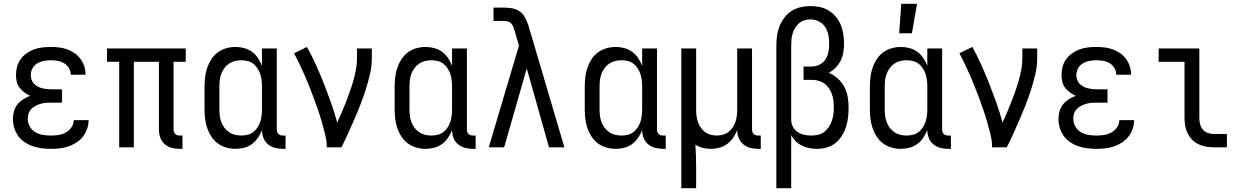

<svg xmlns="http://www.w3.org/2000/svg" viewBox="-20 -775 6540 1010"><path d="M247 8Q224 8 200 5Q176 2 153.5 -5.5Q131 -13 110.5 -26.5Q90 -40 76 -59.5Q62 -79 55 -102Q48 -125 48 -149Q48 -170 53.5 -190Q59 -210 72 -226Q85 -242 102.5 -253Q120 -264 139 -271Q123 -278 108.5 -288.5Q94 -299 83 -313.5Q72 -328 68 -345.5Q64 -363 64 -381Q64 -403 70 -425Q76 -447 89 -464.5Q102 -482 120.5 -495Q139 -508 160 -515.5Q181 -523 203 -525.5Q225 -528 247 -528Q269 -528 290.5 -525.5Q312 -523 333 -515.5Q354 -508 372 -495.5Q390 -483 403 -465.5Q416 -448 423 -427Q430 -406 430 -384V-382H352V-383Q352 -401 342.5 -417Q333 -433 317 -442.5Q301 -452 283 -455Q265 -458 247 -458Q229 -458 210.5 -454.5Q192 -451 176 -441.5Q160 -432 151 -415.5Q142 -399 142 -380Q142 -368 146 -356Q150 -344 158.5 -335Q167 -326 178 -320Q189 -314 201 -311Q213 -308 225.5 -306.5Q238 -305 250 -305H306V-235H250Q236 -235 222 -234Q208 -233 194 -229Q180 -225 167.5 -218.5Q155 -212 145 -202Q135 -192 130.5 -178.5Q126 -165 126 -150Q126 -129 136.5 -110Q147 -91 165.5 -80Q184 -69 205 -65.5Q226 -62 247 -62Q268 -62 288 -65Q308 -68 326 -78Q344 -88 356 -105Q368 -122 368 -143H446V-142Q446 -119 438 -96.5Q430 -74 415.5 -55.5Q401 -37 381 -24.5Q361 -12 339 -4.5Q317 3 294 5.5Q271 8 247 8Z M924 8Q903 8 882.5 2.5Q862 -3 846 -17Q830 -31 823 -51.5Q816 -72 816 -93V-450H684V0H607V-450H543V-520H957V-450H893V-93Q893 -87 895 -81Q897 -75 901.5 -70.5Q906 -66 912 -64Q918 -62 924 -62H940V8Z M1219 8Q1194 8 1169.5 1Q1145 -6 1125 -21Q1105 -36 1091.5 -57Q1078 -78 1070 -101.5Q1062 -125 1059 -150Q1056 -175 1056 -200V-320Q1056 -345 1059 -370Q1062 -395 1070 -418.5Q1078 -442 1091.5 -463Q1105 -484 1125 -499Q1145 -514 1169.5 -521Q1194 -528 1219 -528Q1242 -528 1264.5 -522Q1287 -516 1305.5 -502.5Q1324 -489 1337 -469.5Q1350 -450 1358 -429V-520H1436V-93Q1436 -87 1438 -81Q1440 -75 1444.5 -70.5Q1449 -66 1455 -64Q1461 -62 1467 -62H1482V8H1467Q1446 8 1425.5 2.5Q1405 -3 1389 -16.5Q1373 -30 1365.5 -50Q1358 -70 1358 -91Q1350 -70 1337 -50.5Q1324 -31 1305.5 -17.5Q1287 -4 1264.5 2Q1242 8 1219 8ZM1249 -62Q1266 -62 1282.5 -66Q1299 -70 1312 -80Q1325 -90 1334.5 -104.5Q1344 -119 1349 -134.5Q1354 -150 1356 -166.5Q1358 -183 1358 -200V-320Q1358 -337 1356 -353.5Q1354 -370 1349 -385.5Q1344 -401 1334.5 -415.5Q1325 -430 1312 -440Q1299 -450 1282.5 -454Q1266 -458 1249 -458Q1232 -458 1215.5 -454Q1199 -450 1185 -440.5Q1171 -431 1160.5 -417Q1150 -403 1144 -387Q1138 -371 1136 -354Q1134 -337 1134 -320V-200Q1134 -183 1136 -166Q1138 -149 1144 -133Q1150 -117 1160.5 -103Q1171 -89 1185 -79.5Q1199 -70 1215.5 -66Q1232 -62 1249 -62Z M1699 0Q1699 -33 1691 -65Q1683 -97 1674 -129Q1665 -161 1654.5 -192Q1644 -223 1632.5 -254Q1621 -285 1609 -315.5Q1597 -346 1584 -376Q1571 -406 1556.5 -436Q1542 -466 1527 -495L1595 -528Q1621 -481 1643 -432Q1665 -383 1684.5 -333Q1704 -283 1722 -232.5Q1740 -182 1754 -130Q1766 -157 1778 -184.5Q1790 -212 1800.5 -239.5Q1811 -267 1821 -295Q1831 -323 1839 -351.5Q1847 -380 1852.5 -409Q1858 -438 1858 -468V-520H1936V-468Q1936 -427 1926.5 -386Q1917 -345 1904.5 -305.5Q1892 -266 1877 -227.5Q1862 -189 1845.5 -151Q1829 -113 1812 -75Q1795 -37 1776 0Z M2219 8Q2194 8 2169.5 1Q2145 -6 2125 -21Q2105 -36 2091.5 -57Q2078 -78 2070 -101.5Q2062 -125 2059 -150Q2056 -175 2056 -200V-320Q2056 -345 2059 -370Q2062 -395 2070 -418.5Q2078 -442 2091.5 -463Q2105 -484 2125 -499Q2145 -514 2169.5 -521Q2194 -528 2219 -528Q2242 -528 2264.5 -522Q2287 -516 2305.5 -502.5Q2324 -489 2337 -469.5Q2350 -450 2358 -429V-520H2436V-93Q2436 -87 2438 -81Q2440 -75 2444.5 -70.5Q2449 -66 2455 -64Q2461 -62 2467 -62H2482V8H2467Q2446 8 2425.5 2.5Q2405 -3 2389 -16.5Q2373 -30 2365.5 -50Q2358 -70 2358 -91Q2350 -70 2337 -50.5Q2324 -31 2305.5 -17.5Q2287 -4 2264.5 2Q2242 8 2219 8ZM2249 -62Q2266 -62 2282.5 -66Q2299 -70 2312 -80Q2325 -90 2334.5 -104.5Q2344 -119 2349 -134.5Q2354 -150 2356 -166.5Q2358 -183 2358 -200V-320Q2358 -337 2356 -353.5Q2354 -370 2349 -385.5Q2344 -401 2334.5 -415.5Q2325 -430 2312 -440Q2299 -450 2282.5 -454Q2266 -458 2249 -458Q2232 -458 2215.5 -454Q2199 -450 2185 -440.5Q2171 -431 2160.5 -417Q2150 -403 2144 -387Q2138 -371 2136 -354Q2134 -337 2134 -320V-200Q2134 -183 2136 -166Q2138 -149 2144 -133Q2150 -117 2160.5 -103Q2171 -89 2185 -79.5Q2199 -70 2215.5 -66Q2232 -62 2249 -62Z M2551 0 2710 -535 2687 -614Q2684 -624 2680 -634Q2676 -644 2668.5 -652Q2661 -660 2650 -662.5Q2639 -665 2629 -665H2576V-735H2629Q2651 -735 2673 -731.5Q2695 -728 2713 -715.5Q2731 -703 2741.5 -683.5Q2752 -664 2759 -643Q2760 -640 2760.5 -638Q2761 -636 2762 -633L2949 0H2868L2751 -415L2632 0Z M3219 8Q3194 8 3169.5 1Q3145 -6 3125 -21Q3105 -36 3091.5 -57Q3078 -78 3070 -101.5Q3062 -125 3059 -150Q3056 -175 3056 -200V-320Q3056 -345 3059 -370Q3062 -395 3070 -418.5Q3078 -442 3091.5 -463Q3105 -484 3125 -499Q3145 -514 3169.5 -521Q3194 -528 3219 -528Q3242 -528 3264.5 -522Q3287 -516 3305.5 -502.5Q3324 -489 3337 -469.5Q3350 -450 3358 -429V-520H3436V-93Q3436 -87 3438 -81Q3440 -75 3444.5 -70.5Q3449 -66 3455 -64Q3461 -62 3467 -62H3482V8H3467Q3446 8 3425.5 2.5Q3405 -3 3389 -16.5Q3373 -30 3365.5 -50Q3358 -70 3358 -91Q3350 -70 3337 -50.5Q3324 -31 3305.5 -17.5Q3287 -4 3264.5 2Q3242 8 3219 8ZM3249 -62Q3266 -62 3282.5 -66Q3299 -70 3312 -80Q3325 -90 3334.5 -104.5Q3344 -119 3349 -134.5Q3354 -150 3356 -166.5Q3358 -183 3358 -200V-320Q3358 -337 3356 -353.5Q3354 -370 3349 -385.5Q3344 -401 3334.5 -415.5Q3325 -430 3312 -440Q3299 -450 3282.5 -454Q3266 -458 3249 -458Q3232 -458 3215.5 -454Q3199 -450 3185 -440.5Q3171 -431 3160.5 -417Q3150 -403 3144 -387Q3138 -371 3136 -354Q3134 -337 3134 -320V-200Q3134 -183 3136 -166Q3138 -149 3144 -133Q3150 -117 3160.5 -103Q3171 -89 3185 -79.5Q3199 -70 3215.5 -66Q3232 -62 3249 -62Z M3564 215V-520H3642V-200Q3642 -183 3644 -166.5Q3646 -150 3651 -134.5Q3656 -119 3665.5 -105Q3675 -91 3688 -81Q3701 -71 3717 -66.5Q3733 -62 3750 -62Q3767 -62 3783 -66.5Q3799 -71 3812 -81Q3825 -91 3834.5 -105Q3844 -119 3849 -134.5Q3854 -150 3856 -166.5Q3858 -183 3858 -200V-520H3936V-93Q3936 -87 3938 -81Q3940 -75 3944.5 -70.5Q3949 -66 3955 -64Q3961 -62 3967 -62H3982V8H3967Q3946 8 3925.5 2.5Q3905 -3 3889 -16.5Q3873 -30 3865.5 -50Q3858 -70 3858 -91Q3850 -70 3837 -51Q3824 -32 3805.5 -18Q3787 -4 3764.5 2Q3742 8 3720 8Q3698 8 3677 3Q3656 -2 3638 -14Q3640 16 3641 46.5Q3642 77 3642 107V215Z M4064 215V-535Q4064 -561 4067.5 -587Q4071 -613 4080.5 -637Q4090 -661 4106 -682Q4122 -703 4143.5 -717Q4165 -731 4191 -737Q4217 -743 4243 -743Q4268 -743 4292.5 -738Q4317 -733 4338.5 -720Q4360 -707 4376.5 -687.5Q4393 -668 4402.5 -645Q4412 -622 4416 -597Q4420 -572 4420 -547Q4420 -524 4416.5 -501Q4413 -478 4403 -457.5Q4393 -437 4376.5 -420Q4360 -403 4340 -392Q4366 -381 4387.5 -361.5Q4409 -342 4422 -317Q4435 -292 4439.5 -264Q4444 -236 4444 -208Q4444 -182 4441 -156.5Q4438 -131 4430 -106.5Q4422 -82 4408 -60Q4394 -38 4374 -22Q4354 -6 4328.5 1Q4303 8 4277 8Q4257 8 4237 4Q4217 0 4198.5 -9Q4180 -18 4165.5 -32.5Q4151 -47 4142 -65V215ZM4247 -62Q4265 -62 4283 -66Q4301 -70 4315.5 -81Q4330 -92 4340 -107.5Q4350 -123 4356 -140Q4362 -157 4364 -175Q4366 -193 4366 -211Q4366 -229 4364 -246.5Q4362 -264 4356 -280.5Q4350 -297 4340 -311.5Q4330 -326 4316 -336Q4302 -346 4285 -350.5Q4268 -355 4250 -355H4207V-425H4250Q4271 -425 4291 -435Q4311 -445 4322.5 -463Q4334 -481 4338 -502.5Q4342 -524 4342 -545Q4342 -568 4337.5 -591Q4333 -614 4320.5 -633Q4308 -652 4287 -662.5Q4266 -673 4243 -673Q4227 -673 4211 -668Q4195 -663 4183 -652.5Q4171 -642 4162.5 -628Q4154 -614 4149.5 -598.5Q4145 -583 4143.5 -567Q4142 -551 4142 -535V-142Q4143 -123 4152 -106.5Q4161 -90 4176.5 -80Q4192 -70 4210 -66Q4228 -62 4247 -62Z M4710 -600 4721 -755H4804L4777 -600ZM4719 8Q4694 8 4669.5 1Q4645 -6 4625 -21Q4605 -36 4591.5 -57Q4578 -78 4570 -101.5Q4562 -125 4559 -150Q4556 -175 4556 -200V-320Q4556 -345 4559 -370Q4562 -395 4570 -418.5Q4578 -442 4591.5 -463Q4605 -484 4625 -499Q4645 -514 4669.5 -521Q4694 -528 4719 -528Q4742 -528 4764.5 -522Q4787 -516 4805.5 -502.5Q4824 -489 4837 -469.5Q4850 -450 4858 -429V-520H4936V-93Q4936 -87 4938 -81Q4940 -75 4944.5 -70.5Q4949 -66 4955 -64Q4961 -62 4967 -62H4982V8H4967Q4946 8 4925.5 2.5Q4905 -3 4889 -16.5Q4873 -30 4865.5 -50Q4858 -70 4858 -91Q4850 -70 4837 -50.5Q4824 -31 4805.5 -17.5Q4787 -4 4764.5 2Q4742 8 4719 8ZM4749 -62Q4766 -62 4782.5 -66Q4799 -70 4812 -80Q4825 -90 4834.5 -104.5Q4844 -119 4849 -134.5Q4854 -150 4856 -166.5Q4858 -183 4858 -200V-320Q4858 -337 4856 -353.5Q4854 -370 4849 -385.5Q4844 -401 4834.5 -415.5Q4825 -430 4812 -440Q4799 -450 4782.5 -454Q4766 -458 4749 -458Q4732 -458 4715.5 -454Q4699 -450 4685 -440.5Q4671 -431 4660.5 -417Q4650 -403 4644 -387Q4638 -371 4636 -354Q4634 -337 4634 -320V-200Q4634 -183 4636 -166Q4638 -149 4644 -133Q4650 -117 4660.5 -103Q4671 -89 4685 -79.5Q4699 -70 4715.5 -66Q4732 -62 4749 -62Z M5199 0Q5199 -33 5191 -65Q5183 -97 5174 -129Q5165 -161 5154.5 -192Q5144 -223 5132.5 -254Q5121 -285 5109 -315.5Q5097 -346 5084 -376Q5071 -406 5056.5 -436Q5042 -466 5027 -495L5095 -528Q5121 -481 5143 -432Q5165 -383 5184.5 -333Q5204 -283 5222 -232.5Q5240 -182 5254 -130Q5266 -157 5278 -184.5Q5290 -212 5300.5 -239.5Q5311 -267 5321 -295Q5331 -323 5339 -351.5Q5347 -380 5352.5 -409Q5358 -438 5358 -468V-520H5436V-468Q5436 -427 5426.5 -386Q5417 -345 5404.5 -305.5Q5392 -266 5377 -227.5Q5362 -189 5345.5 -151Q5329 -113 5312 -75Q5295 -37 5276 0Z M5747 8Q5724 8 5700 5Q5676 2 5653.5 -5.5Q5631 -13 5610.5 -26.5Q5590 -40 5576 -59.5Q5562 -79 5555 -102Q5548 -125 5548 -149Q5548 -170 5553.5 -190Q5559 -210 5572 -226Q5585 -242 5602.5 -253Q5620 -264 5639 -271Q5623 -278 5608.5 -288.5Q5594 -299 5583 -313.5Q5572 -328 5568 -345.5Q5564 -363 5564 -381Q5564 -403 5570 -425Q5576 -447 5589 -464.5Q5602 -482 5620.5 -495Q5639 -508 5660 -515.5Q5681 -523 5703 -525.5Q5725 -528 5747 -528Q5769 -528 5790.5 -525.5Q5812 -523 5833 -515.5Q5854 -508 5872 -495.5Q5890 -483 5903 -465.5Q5916 -448 5923 -427Q5930 -406 5930 -384V-382H5852V-383Q5852 -401 5842.5 -417Q5833 -433 5817 -442.5Q5801 -452 5783 -455Q5765 -458 5747 -458Q5729 -458 5710.5 -454.5Q5692 -451 5676 -441.5Q5660 -432 5651 -415.5Q5642 -399 5642 -380Q5642 -368 5646 -356Q5650 -344 5658.5 -335Q5667 -326 5678 -320Q5689 -314 5701 -311Q5713 -308 5725.5 -306.5Q5738 -305 5750 -305H5806V-235H5750Q5736 -235 5722 -234Q5708 -233 5694 -229Q5680 -225 5667.5 -218.5Q5655 -212 5645 -202Q5635 -192 5630.5 -178.5Q5626 -165 5626 -150Q5626 -129 5636.5 -110Q5647 -91 5665.5 -80Q5684 -69 5705 -65.5Q5726 -62 5747 -62Q5768 -62 5788 -65Q5808 -68 5826 -78Q5844 -88 5856 -105Q5868 -122 5868 -143H5946V-142Q5946 -119 5938 -96.5Q5930 -74 5915.5 -55.5Q5901 -37 5881 -24.5Q5861 -12 5839 -4.5Q5817 3 5794 5.5Q5771 8 5747 8Z M6366 0Q6345 0 6324.5 -3.5Q6304 -7 6285 -16Q6266 -25 6251.5 -40Q6237 -55 6227.5 -74Q6218 -93 6214.5 -113.5Q6211 -134 6211 -155V-450H6075V-520H6289V-155Q6289 -138 6293 -122Q6297 -106 6307.5 -93.5Q6318 -81 6334 -75.5Q6350 -70 6366 -70H6434V0Z"/></svg>

Font: Iosevka SS18
Style: Regular
Weight: 400
Monospace: yes
Designer: Belleve Invis
Foundry: Belleve Invis
Version: Version 25.1.1; ttfautohint (v1.8.4)